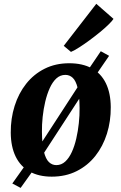

<svg xmlns="http://www.w3.org/2000/svg" viewBox="-20 -890 620 982"><path d="M85.5 71 43 48.5 114 -51.5 153 -99.5 411.5 -497.5 433.5 -536.5 495.5 -628 538 -604.5 474.5 -512 440.5 -470 181 -71 154.5 -25.5ZM334 -566.5Q402 -566.5 449.2 -540.8Q496.5 -515 521.2 -464.8Q546 -414.5 546.5 -342Q547 -270 526.8 -205.8Q506.5 -141.5 467.5 -92.2Q428.5 -43 372.2 -14.8Q316 13.5 244.5 13.5Q178.5 13.5 131.8 -12.5Q85 -38.5 60.2 -89Q35.5 -139.5 35 -211.5Q34.5 -284 54.8 -348.2Q75 -412.5 113.8 -461.5Q152.5 -510.5 208.2 -538.5Q264 -566.5 334 -566.5ZM314.5 -507Q288 -507 268.2 -488.8Q248.5 -470.5 234.5 -439.5Q220.5 -408.5 211.5 -370.5Q202.5 -332.5 198.2 -292.2Q194 -252 194.5 -216Q195 -151 204.5 -113.8Q214 -76.5 230.2 -61Q246.5 -45.5 268 -45.5Q294 -45.5 313.8 -63.8Q333.5 -82 347.5 -112.8Q361.5 -143.5 370.2 -181.8Q379 -220 383.2 -260.2Q387.5 -300.5 387 -337.5Q386.5 -403.5 377.2 -440.2Q368 -477 352 -492Q336 -507 314.5 -507ZM306 -655.5 472.5 -870.5 560.5 -793.5Q554.5 -783.5 536.2 -765.5Q518 -747.5 492.5 -726.5Q467 -705.5 439.2 -685Q411.5 -664.5 386 -648.2Q360.5 -632 343 -624.5Z"/></svg>

Font: Merriweather 24pt ExtraBold
Style: Italic
Weight: 800
Italic angle: -7.8°
Version: Version 2.101